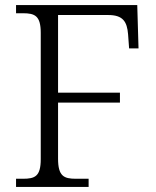

<svg xmlns="http://www.w3.org/2000/svg" viewBox="-20 -734 612 754"><path d="M43 0H328V-32H278C231 -32 208 -42 208 -111V-331H451V-370H208V-675H405C463 -675 479 -649 483 -599L487 -544H524L519 -714H43V-682H70C117 -682 140 -672 140 -605V-109C140 -41 117 -32 70 -32H43Z"/></svg>

Font: Noto Serif Lao Light
Style: Regular
Weight: 300
Designer: Monotype Design Team
Foundry: Monotype Imaging Inc.
Version: Version 2.003